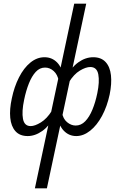

<svg xmlns="http://www.w3.org/2000/svg" viewBox="-20 -731 654 1040"><path d="M169 289 382 -711H447L234 289ZM130 6Q87 6 63.5 -20.5Q40 -47 35.5 -93Q31 -139 44 -198Q57 -261 83 -312Q109 -363 144.5 -392Q180 -421 221 -421Q262 -421 290 -392Q318 -363 320 -313L298 -293Q292 -327 271 -346Q250 -365 224 -365Q195 -365 173.5 -341.5Q152 -318 136.5 -279Q121 -240 111 -192Q97 -126 104.5 -87Q112 -48 146 -48Q169 -48 201.5 -68Q234 -88 261 -131L283 -110Q248 -49 209 -21.5Q170 6 130 6ZM393 6Q353 6 325 -23.5Q297 -53 294 -103L316 -122Q321 -88 343 -69.5Q365 -51 390 -51Q419 -51 441.5 -74Q464 -97 480.5 -137Q497 -177 507 -226Q520 -288 512.5 -328Q505 -368 469 -368Q445 -368 412.5 -348.5Q380 -329 353 -285L330 -306Q366 -366 404.5 -393.5Q443 -421 485 -421Q528 -421 552 -395Q576 -369 581 -323.5Q586 -278 574 -219Q560 -154 532.5 -103Q505 -52 468.5 -23Q432 6 393 6Z"/></svg>

Font: Ysabeau Infant Medium
Style: Italic
Weight: 500
Italic angle: -12°
Designer: Christian Thalmann (Catharsis Fonts)
Version: Version 2.001;gftools[0.9.30]; featfreeze: ss01,ss02,lnum